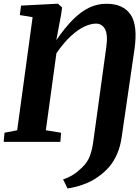

<svg xmlns="http://www.w3.org/2000/svg" viewBox="-22 -772 763 1045"><path d="M345.5 253.5 321.5 204.5Q344.5 197 367.5 184.2Q390.5 171.5 407.5 155Q444.5 125 461 91.2Q477.5 57.5 485.5 0L556.5 -515.5Q566 -585 549.2 -614.2Q532.5 -643.5 500.5 -643.5Q473.5 -643.5 439.8 -628.5Q406 -613.5 366.8 -578.5Q327.5 -543.5 285 -482L227.5 -63L310.5 -49.5L306.5 0H-2L2.5 -49.5L71.5 -63L155.5 -678.5L86 -690L92.5 -741.5L286.5 -751.5H293.5L316 -731.5L311 -694.5L284.5 -553.5Q332.5 -623 376.2 -666.5Q420 -710 464.2 -730.8Q508.5 -751.5 557.5 -751.5Q648 -751.5 688.5 -693Q729 -634.5 709.5 -501L640.5 -27.5Q633.5 23.5 616 64.5Q598.5 105.5 571.8 136.8Q545 168 509 192Q474 217.5 428.2 233.2Q382.5 249 345.5 253.5Z"/></svg>

Font: Merriweather ExtraBold
Style: Italic
Weight: 800
Italic angle: -7.8°
Version: Version 2.101